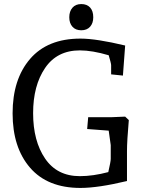

<svg xmlns="http://www.w3.org/2000/svg" viewBox="-20 -910 704 945"><path d="M376 -720Q454 -720 596 -686L585 -538L527 -544V-589Q527 -598 515 -638Q434 -662 373 -662Q261 -662 202 -575.5Q143 -489 143 -353Q143 -216 202 -129.5Q261 -43 373 -43Q438 -43 513 -63Q525 -115 525 -128V-196L515 -267L409 -275L414 -333H525L596 -336L614 -319Q605 -216 605 -166V-19Q463 15 376 15Q214 15 128 -84.5Q42 -184 42 -352Q42 -520 128 -620Q214 -720 376 -720ZM439 -825Q439 -796 423.5 -778.5Q408 -761 380 -761Q352 -761 336.5 -778.5Q321 -796 321 -825Q321 -854 336.5 -872Q352 -890 380 -890Q408 -890 423.5 -873Q439 -856 439 -825Z"/></svg>

Font: Andada
Style: Regular
Weight: 400
Designer: Carolina Giovagnoli
Foundry: Carolina Giovagnoli
Version: Version 1.003